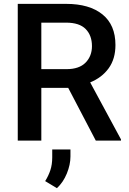

<svg xmlns="http://www.w3.org/2000/svg" viewBox="-20 -731 669 998"><path d="M478 0 334.5 -274.4H194.8V0H72.3V-710.9H323.7Q444.8 -710.9 512.5 -656.2Q580.1 -601.6 580.1 -497.1Q580.1 -424.8 544.9 -376.2Q509.8 -327.6 448.7 -302.7L608.9 -6.3V0ZM323.7 -613.3H194.8V-371.6H325.7Q391.6 -371.6 424.8 -405.5Q458 -439.5 458 -491.2Q458 -546.9 425.3 -580.1Q392.6 -613.3 323.7 -613.3ZM346.2 45.9V82.5Q346.2 125 327.4 170.9Q308.6 216.8 275.9 247.1L214.8 210.4Q231.9 183.1 241.7 153.8Q251.5 124.5 251.5 86.9V45.9Z"/></svg>

Font: Vazirmatn RD Medium
Style: Regular
Weight: 500
Designer: Saber Rastikerdar
Foundry: Saber Rastikerdar
Version: Version 33.003